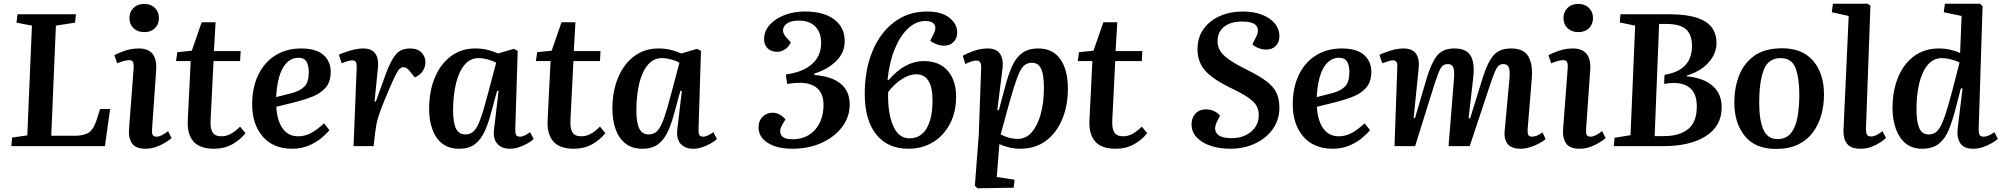

<svg xmlns="http://www.w3.org/2000/svg" viewBox="-20 -787 10779 1034"><path d="M45 -46 127 -58 152 -649 69 -665 74 -710H389L384 -665L281 -649L256 -56H386Q429 -56 456 -71.5Q483 -87 501 -143L519 -200H573L545 0H41Z M677 -690Q677 -723 699 -744.5Q721 -766 757 -766Q792 -766 814 -744.5Q836 -723 836 -690Q836 -657 814.5 -635.5Q793 -614 758 -614Q721 -614 699 -635Q677 -656 677 -690ZM700 -423Q701 -444 696 -453.5Q691 -463 675 -463Q651 -463 611 -446L596 -490Q616 -501 652 -513.5Q688 -526 728 -526Q777 -526 801 -497.5Q825 -469 821 -409L799 -95Q797 -73 801.5 -62Q806 -51 823 -51Q836 -51 852 -59Q868 -67 885 -81L904 -43Q892 -33 870.5 -19.5Q849 -6 821.5 4Q794 14 764 14Q710 14 690.5 -15.5Q671 -45 675 -94Z M935 -506 1013 -514 1066 -667H1141L1132 -512H1276L1273 -458H1130L1114 -137Q1112 -95 1125 -74Q1138 -53 1172 -53Q1200 -53 1224.5 -67Q1249 -81 1273 -105L1302 -70Q1275 -35 1232 -10.5Q1189 14 1132 14Q1056 14 1022 -25Q988 -64 991 -136L1007 -458H928Z M1602 -526Q1682 -526 1721.5 -491.5Q1761 -457 1761 -400Q1761 -347 1734.5 -316Q1708 -285 1664.5 -267.5Q1621 -250 1570 -237L1468 -212Q1472 -138 1502 -95.5Q1532 -53 1586 -53Q1623 -53 1656 -71Q1689 -89 1725 -123L1754 -86Q1738 -66 1709.5 -42.5Q1681 -19 1641.5 -2.5Q1602 14 1554 14Q1451 14 1394.5 -52Q1338 -118 1338 -225Q1338 -315 1370.5 -383Q1403 -451 1462.5 -488.5Q1522 -526 1602 -526ZM1643 -399Q1643 -434 1630.5 -455Q1618 -476 1588 -476Q1536 -476 1504.5 -423Q1473 -370 1467 -264L1549 -285Q1596 -297 1619.5 -321Q1643 -345 1643 -399Z M1901 -424Q1902 -442 1897 -452Q1892 -462 1876 -462Q1859 -462 1820 -446L1805 -492Q1831 -505 1869 -515.5Q1907 -526 1937 -526Q1982 -526 2001.5 -498Q2021 -470 2015 -418L1997 -241L2004 -240L2060 -395Q2086 -464 2113 -495Q2140 -526 2188 -526Q2229 -526 2250 -504Q2271 -482 2271 -452Q2271 -427 2257 -405Q2243 -383 2214 -370L2190 -400Q2178 -414 2170.5 -419.5Q2163 -425 2153 -425Q2143 -425 2134 -418Q2125 -411 2113 -388Q2101 -365 2081 -319Q2056 -261 2041.5 -224Q2027 -187 2019 -162.5Q2011 -138 2007.5 -119Q2004 -100 2001 -78L1992 0H1884Z M2755 -94Q2754 -71 2759 -61Q2764 -51 2780 -51Q2793 -51 2807.5 -58.5Q2822 -66 2835 -75L2854 -38Q2842 -27 2821.5 -15Q2801 -3 2776 5.5Q2751 14 2726 14Q2681 14 2657.5 -13.5Q2634 -41 2641 -94L2665 -297L2657 -298L2627 -188Q2612 -129 2592 -83.5Q2572 -38 2539.5 -12Q2507 14 2453 14Q2397 14 2361.5 -14Q2326 -42 2308.5 -90.5Q2291 -139 2291 -201Q2291 -295 2321.5 -368.5Q2352 -442 2408 -484Q2464 -526 2539 -526Q2579 -526 2611.5 -517Q2644 -508 2662 -499L2747 -524L2768 -513ZM2486 -63Q2513 -63 2531.5 -80.5Q2550 -98 2567.5 -146.5Q2585 -195 2609 -287L2652 -449Q2633 -460 2607 -467Q2581 -474 2557 -474Q2513 -474 2482.5 -438.5Q2452 -403 2436.5 -341Q2421 -279 2420 -198Q2420 -125 2436 -94Q2452 -63 2486 -63Z M2873 -506 2951 -514 3004 -667H3079L3070 -512H3214L3211 -458H3068L3052 -137Q3050 -95 3063 -74Q3076 -53 3110 -53Q3138 -53 3162.5 -67Q3187 -81 3211 -105L3240 -70Q3213 -35 3170 -10.5Q3127 14 3070 14Q2994 14 2960 -25Q2926 -64 2929 -136L2945 -458H2866Z M3742 -94Q3741 -71 3746 -61Q3751 -51 3767 -51Q3780 -51 3794.5 -58.5Q3809 -66 3822 -75L3841 -38Q3829 -27 3808.5 -15Q3788 -3 3763 5.5Q3738 14 3713 14Q3668 14 3644.5 -13.5Q3621 -41 3628 -94L3652 -297L3644 -298L3614 -188Q3599 -129 3579 -83.5Q3559 -38 3526.5 -12Q3494 14 3440 14Q3384 14 3348.5 -14Q3313 -42 3295.5 -90.5Q3278 -139 3278 -201Q3278 -295 3308.5 -368.5Q3339 -442 3395 -484Q3451 -526 3526 -526Q3566 -526 3598.5 -517Q3631 -508 3649 -499L3734 -524L3755 -513ZM3473 -63Q3500 -63 3518.5 -80.5Q3537 -98 3554.5 -146.5Q3572 -195 3596 -287L3639 -449Q3620 -460 3594 -467Q3568 -474 3544 -474Q3500 -474 3469.5 -438.5Q3439 -403 3423.5 -341Q3408 -279 3407 -198Q3407 -125 3423 -94Q3439 -63 3473 -63Z M4529 -566Q4529 -503 4483 -458Q4437 -413 4366 -391V-383Q4459 -376 4507.5 -336Q4556 -296 4556 -224Q4556 -157 4515 -103Q4474 -49 4404.5 -17.5Q4335 14 4247 14Q4165 14 4115 -17.5Q4065 -49 4065 -102Q4065 -136 4086.5 -158Q4108 -180 4142 -180Q4161 -180 4179 -170Q4197 -160 4210 -144L4192 -114Q4174 -83 4187 -60Q4200 -37 4247 -37Q4324 -37 4369.5 -88.5Q4415 -140 4415 -222Q4415 -282 4381.5 -311.5Q4348 -341 4288 -341Q4255 -341 4219 -335L4212 -386Q4303 -398 4352.5 -441.5Q4402 -485 4402 -555Q4402 -613 4370.5 -644.5Q4339 -676 4283 -676Q4224 -676 4204.5 -647Q4185 -618 4215 -585L4239 -559Q4227 -534 4207 -521Q4187 -508 4166 -508Q4132 -508 4113.5 -527Q4095 -546 4095 -576Q4095 -619 4124.5 -652.5Q4154 -686 4204 -705.5Q4254 -725 4315 -725Q4416 -725 4472.5 -682.5Q4529 -640 4529 -566Z M4872 14Q4760 14 4698.5 -63.5Q4637 -141 4637 -282Q4637 -411 4678.5 -511Q4720 -611 4795.5 -668Q4871 -725 4971 -725Q5051 -725 5093 -691.5Q5135 -658 5135 -612Q5135 -582 5116 -561.5Q5097 -541 5065 -541Q5044 -541 5023 -549Q5002 -557 4990 -568L5009 -606Q5024 -636 5012 -655Q5000 -674 4964 -674Q4913 -674 4870 -633.5Q4827 -593 4798 -522Q4769 -451 4760 -357L4764 -355Q4811 -408 4857.5 -433Q4904 -458 4955 -458Q5038 -458 5083.5 -406.5Q5129 -355 5129 -266Q5129 -184 5096 -120.5Q5063 -57 5005 -21.5Q4947 14 4872 14ZM4877 -42Q4939 -42 4970.5 -96Q5002 -150 5002 -246Q5002 -387 4914 -387Q4878 -387 4837 -361Q4796 -335 4763 -291Q4760 -179 4789.5 -110.5Q4819 -42 4877 -42Z M5264 -421Q5266 -461 5239 -461Q5226 -461 5208.5 -455Q5191 -449 5179 -442L5165 -487Q5188 -500 5225 -513Q5262 -526 5300 -526Q5346 -526 5365.5 -497Q5385 -468 5379 -419L5351 -195L5359 -193L5394 -323Q5410 -385 5430.5 -430.5Q5451 -476 5484 -501Q5517 -526 5572 -526Q5650 -526 5690.5 -468Q5731 -410 5731 -310Q5731 -216 5699.5 -142.5Q5668 -69 5611 -27.5Q5554 14 5475 14Q5442 14 5411 6Q5380 -2 5362 -11L5348 166L5444 181L5439 224L5244 227L5230 213L5251 -60ZM5537 -449Q5510 -449 5492.5 -431.5Q5475 -414 5457.5 -367Q5440 -320 5415 -231L5369 -63Q5390 -52 5413 -45.5Q5436 -39 5461 -39Q5505 -39 5536.5 -75Q5568 -111 5585 -173.5Q5602 -236 5602 -316Q5602 -352 5597 -382.5Q5592 -413 5578 -431Q5564 -449 5537 -449Z M5791 -506 5869 -514 5922 -667H5997L5988 -512H6132L6129 -458H5986L5970 -137Q5968 -95 5981 -74Q5994 -53 6028 -53Q6056 -53 6080.5 -67Q6105 -81 6129 -105L6158 -70Q6131 -35 6088 -10.5Q6045 14 5988 14Q5912 14 5878 -25Q5844 -64 5847 -136L5863 -458H5784Z M6870 -207Q6870 -142 6835 -92.5Q6800 -43 6740 -14.5Q6680 14 6605 14Q6546 14 6499 -2Q6452 -18 6424.5 -47.5Q6397 -77 6397 -118Q6397 -152 6418 -175Q6439 -198 6473 -198Q6522 -198 6550 -164L6534 -132Q6514 -91 6534 -67Q6554 -43 6613 -43Q6676 -43 6717.5 -77.5Q6759 -112 6759 -168Q6759 -197 6746 -218.5Q6733 -240 6702 -261.5Q6671 -283 6617 -309Q6546 -343 6505 -374.5Q6464 -406 6446.5 -441.5Q6429 -477 6429 -522Q6429 -585 6461.5 -630.5Q6494 -676 6549.5 -700.5Q6605 -725 6674 -725Q6731 -725 6775.5 -708Q6820 -691 6845 -661Q6870 -631 6870 -591Q6870 -559 6850.5 -539.5Q6831 -520 6799 -520Q6778 -520 6757.5 -528Q6737 -536 6725 -548L6745 -589Q6763 -624 6746.5 -647.5Q6730 -671 6669 -671Q6608 -671 6572.5 -643Q6537 -615 6537 -565Q6537 -537 6551 -513.5Q6565 -490 6600 -465.5Q6635 -441 6698 -410Q6762 -378 6799.5 -350Q6837 -322 6853.5 -288.5Q6870 -255 6870 -207Z M7206 -526Q7286 -526 7325.5 -491.5Q7365 -457 7365 -400Q7365 -347 7338.5 -316Q7312 -285 7268.5 -267.5Q7225 -250 7174 -237L7072 -212Q7076 -138 7106 -95.5Q7136 -53 7190 -53Q7227 -53 7260 -71Q7293 -89 7329 -123L7358 -86Q7342 -66 7313.5 -42.5Q7285 -19 7245.5 -2.5Q7206 14 7158 14Q7055 14 6998.5 -52Q6942 -118 6942 -225Q6942 -315 6974.5 -383Q7007 -451 7066.5 -488.5Q7126 -526 7206 -526ZM7247 -399Q7247 -434 7234.5 -455Q7222 -476 7192 -476Q7140 -476 7108.5 -423Q7077 -370 7071 -264L7153 -285Q7200 -297 7223.5 -321Q7247 -345 7247 -399Z M7810 -360Q7814 -404 7807 -423Q7800 -442 7777 -442Q7751 -442 7738 -418.5Q7725 -395 7705 -333L7601 0H7490L7505 -425Q7506 -445 7500.5 -453.5Q7495 -462 7480 -462Q7471 -462 7458 -458Q7445 -454 7424 -446L7409 -492Q7430 -502 7467 -514Q7504 -526 7538 -526Q7631 -526 7620 -418L7593 -152L7600 -150L7664 -368Q7688 -447 7718.5 -486.5Q7749 -526 7813 -526Q7878 -526 7900.5 -486Q7923 -446 7914 -369L7889 -151L7897 -149L7965 -368Q7990 -449 8022 -487.5Q8054 -526 8118 -526Q8186 -526 8211 -483Q8236 -440 8229 -360L8208 -104Q8205 -74 8209.5 -62.5Q8214 -51 8231 -51Q8256 -51 8287 -74L8304 -38Q8290 -26 8267.5 -14Q8245 -2 8219 6Q8193 14 8171 14Q8118 14 8098.5 -12.5Q8079 -39 8083 -80L8109 -363Q8113 -408 8105 -425Q8097 -442 8076 -442Q8062 -442 8052 -434Q8042 -426 8031 -401.5Q8020 -377 8004 -328L7895 0H7781Z M8400 -690Q8400 -723 8422 -744.5Q8444 -766 8480 -766Q8515 -766 8537 -744.5Q8559 -723 8559 -690Q8559 -657 8537.5 -635.5Q8516 -614 8481 -614Q8444 -614 8422 -635Q8400 -656 8400 -690ZM8423 -423Q8424 -444 8419 -453.5Q8414 -463 8398 -463Q8374 -463 8334 -446L8319 -490Q8339 -501 8375 -513.5Q8411 -526 8451 -526Q8500 -526 8524 -497.5Q8548 -469 8544 -409L8522 -95Q8520 -73 8524.5 -62Q8529 -51 8546 -51Q8559 -51 8575 -59Q8591 -67 8608 -81L8627 -43Q8615 -33 8593.5 -19.5Q8572 -6 8544.5 4Q8517 14 8487 14Q8433 14 8413.5 -15.5Q8394 -45 8398 -94Z M9224 -555Q9224 -498 9181.5 -450.5Q9139 -403 9064 -380V-376Q9156 -367 9204 -324Q9252 -281 9252 -209Q9252 -109 9167.5 -54.5Q9083 0 8937 0H8671L8675 -45L8761 -59L8786 -649L8703 -666L8707 -710H8972Q9098 -710 9161 -672.5Q9224 -635 9224 -555ZM8944 -384Q9092 -408 9092 -539Q9092 -602 9059 -630Q9026 -658 8954 -658H8915L8891 -54H8940Q9025 -54 9071.5 -92Q9118 -130 9118 -213Q9118 -279 9085.5 -309.5Q9053 -340 8994 -340Q8978 -340 8967 -339Q8956 -338 8942 -335Z M9544 15Q9433 15 9376.5 -54.5Q9320 -124 9320 -236Q9320 -313 9345.5 -379.5Q9371 -446 9427.5 -486.5Q9484 -527 9578 -527Q9687 -527 9745 -459Q9803 -391 9803 -277Q9803 -220 9788.5 -168Q9774 -116 9743.5 -74.5Q9713 -33 9664 -9Q9615 15 9544 15ZM9553 -38Q9600 -38 9625.5 -70.5Q9651 -103 9660.5 -157.5Q9670 -212 9670 -278Q9670 -368 9649.5 -421Q9629 -474 9569 -474Q9503 -474 9478.5 -410.5Q9454 -347 9454 -233Q9454 -141 9476.5 -89.5Q9499 -38 9553 -38Z M9936 -701 9845 -721 9851 -767H10039L10053 -756L10029 -94Q10029 -73 10034 -62.5Q10039 -52 10057 -52Q10083 -52 10118 -81L10137 -44Q10127 -34 10106.5 -20.5Q10086 -7 10059 3.5Q10032 14 10001 14Q9947 14 9926.5 -13.5Q9906 -41 9908 -87Z M10636 -92Q10636 -70 10641 -60.5Q10646 -51 10663 -51Q10677 -51 10692.5 -58.5Q10708 -66 10721 -75L10739 -39Q10728 -29 10707 -16.5Q10686 -4 10659.5 5Q10633 14 10606 14Q10555 14 10536 -17Q10517 -48 10523 -96L10549 -310L10540 -311L10509 -192Q10494 -135 10475 -88Q10456 -41 10422.5 -13.5Q10389 14 10331 14Q10278 14 10243 -14.5Q10208 -43 10190 -93Q10172 -143 10172 -206Q10172 -298 10202 -370.5Q10232 -443 10288 -484.5Q10344 -526 10422 -526Q10455 -526 10486.5 -518.5Q10518 -511 10536 -501L10544 -701L10448 -721L10454 -767H10643L10657 -754ZM10366 -63Q10386 -63 10401 -72Q10416 -81 10429.5 -104.5Q10443 -128 10457.5 -172.5Q10472 -217 10491 -288L10533 -450Q10513 -461 10486 -467.5Q10459 -474 10438 -474Q10393 -474 10362.5 -438.5Q10332 -403 10316.5 -340.5Q10301 -278 10301 -198Q10301 -132 10316 -97.5Q10331 -63 10366 -63Z"/></svg>

Font: Literata 36pt SemiBold
Style: Italic
Weight: 600
Italic angle: -2°
Designer: Latin by Veronika Burian and Jose Scaglione. Greek by Irene Vlachou. Cyrillic by Vera Evstafieva
Foundry: TypeTogether
Version: Version 3.002